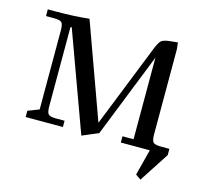

<svg xmlns="http://www.w3.org/2000/svg" viewBox="-87 -546 829 768"><g transform="rotate(15 327.5 -161.5)"><path d="M22 -411.1V-439H60.1Q127.9 -439 192.9 -445.8L335 -53.2L472.2 -397.9Q482.9 -424.3 491.7 -432.1Q500.5 -439.9 528.8 -442.9L559.1 -445.8L562 -418V-65.9Q562 -41 569.1 -33.4Q576.2 -25.9 601.1 -25.9H636.2V0L556.2 123L534.2 107.9L562 0H441.9V-25.9H487.8V-363.8L349.1 -14.2L282.2 14.2L132.8 -395L127.9 -393.1V-65.9Q127.9 -41 135 -33.4Q142.1 -25.9 167 -25.9H202.1V0H47.9V-25.9L94.2 -43.9V-371.1Q94.2 -396 87.2 -403.6Q80.1 -411.1 55.2 -411.1Z"/></g></svg>

Font: Dihjauti
Style: Regular
Weight: 400
Designer: T. Christopher White
Version: Version 3.0.0